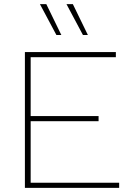

<svg xmlns="http://www.w3.org/2000/svg" viewBox="-20 -913 633 933"><path d="M101 0V-660H543V-635H129V-349H459V-324H129V-25H559V0ZM205 -893 278 -743H254L174 -893ZM334 -893 407 -743H383L303 -893Z"/></svg>

Font: Work Sans ExtraLight
Style: Regular
Weight: 200
Designer: Wei Huang
Foundry: Wei Huang
Version: Version 2.010; ttfautohint (v1.8.3)